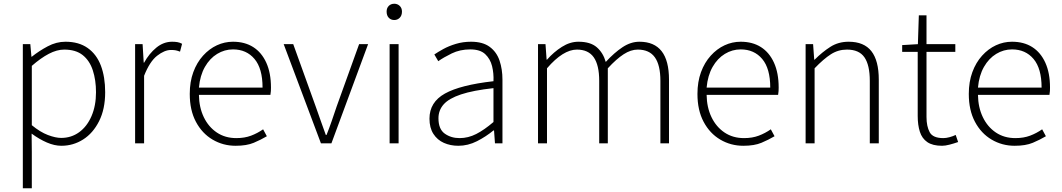

<svg xmlns="http://www.w3.org/2000/svg" viewBox="-20 -766 5673 1026"><path d="M102 240V-530H142L148 -463H150Q189 -494 235 -518.5Q281 -543 330 -543Q401 -543 448.5 -509.5Q496 -476 519 -415.5Q542 -355 542 -273Q542 -183 509.5 -118.5Q477 -54 424 -20.5Q371 13 308 13Q271 13 230.5 -4.5Q190 -22 149 -52L150 46V240ZM307 -29Q361 -29 403 -59.5Q445 -90 469 -145.5Q493 -201 493 -273Q493 -338 476 -390Q459 -442 422 -471.5Q385 -501 323 -501Q284 -501 241 -478.5Q198 -456 150 -414V-97Q195 -60 236 -44.5Q277 -29 307 -29Z M702 0V-530H742L748 -431H750Q777 -480 815.5 -511.5Q854 -543 900 -543Q915 -543 927.5 -541Q940 -539 953 -532L942 -490Q929 -495 919.5 -497Q910 -499 894 -499Q859 -499 819.5 -468Q780 -437 750 -361V0Z M1239 13Q1172 13 1116 -20Q1060 -53 1027 -115Q994 -177 994 -264Q994 -329 1013 -380.5Q1032 -432 1065 -468.5Q1098 -505 1139 -524Q1180 -543 1225 -543Q1288 -543 1333 -514.5Q1378 -486 1403 -431Q1428 -376 1428 -298Q1428 -289 1427.5 -279.5Q1427 -270 1425 -259H1043Q1044 -192 1069 -140Q1094 -88 1138.5 -58Q1183 -28 1243 -28Q1287 -28 1321.5 -41Q1356 -54 1386 -75L1406 -38Q1374 -19 1336 -3Q1298 13 1239 13ZM1043 -298H1383Q1383 -400 1340 -451Q1297 -502 1225 -502Q1180 -502 1140.5 -478Q1101 -454 1075 -408.5Q1049 -363 1043 -298Z M1695 0 1496 -530H1547L1667 -197Q1681 -158 1694.5 -119Q1708 -80 1721 -45H1725Q1739 -80 1752.5 -119Q1766 -158 1779 -197L1899 -530H1947L1751 0Z M2062 0V-530H2110V0ZM2087 -659Q2069 -659 2057.5 -671Q2046 -683 2046 -704Q2046 -723 2057.5 -734.5Q2069 -746 2087 -746Q2104 -746 2116 -734.5Q2128 -723 2128 -704Q2128 -683 2116 -671Q2104 -659 2087 -659Z M2429 13Q2387 13 2352 -2.5Q2317 -18 2296 -50.5Q2275 -83 2275 -132Q2275 -220 2357.5 -266Q2440 -312 2617 -332Q2619 -374 2609.5 -412.5Q2600 -451 2573 -476.5Q2546 -502 2493 -502Q2438 -502 2394 -480.5Q2350 -459 2322 -439L2301 -475Q2320 -488 2349 -504Q2378 -520 2416 -531.5Q2454 -543 2497 -543Q2560 -543 2597 -515.5Q2634 -488 2649.5 -442Q2665 -396 2665 -340V0H2625L2620 -69H2617Q2577 -36 2529 -11.5Q2481 13 2429 13ZM2436 -28Q2482 -28 2525 -50Q2568 -72 2617 -114V-295Q2508 -283 2443.5 -261.5Q2379 -240 2351 -208.5Q2323 -177 2323 -134Q2323 -76 2356.5 -52Q2390 -28 2436 -28Z M2855 0V-530H2895L2901 -447H2903Q2939 -488 2982.5 -515.5Q3026 -543 3071 -543Q3135 -543 3169 -513.5Q3203 -484 3217 -435Q3263 -485 3307 -514Q3351 -543 3397 -543Q3476 -543 3515.5 -492.5Q3555 -442 3555 -340V0H3509V-334Q3509 -418 3479.5 -459.5Q3450 -501 3388 -501Q3351 -501 3312.5 -476Q3274 -451 3228 -401V0H3182V-334Q3182 -418 3153 -459.5Q3124 -501 3063 -501Q3026 -501 2986 -476Q2946 -451 2903 -401V0Z M3952 13Q3885 13 3829 -20Q3773 -53 3740 -115Q3707 -177 3707 -264Q3707 -329 3726 -380.5Q3745 -432 3778 -468.5Q3811 -505 3852 -524Q3893 -543 3938 -543Q4001 -543 4046 -514.5Q4091 -486 4116 -431Q4141 -376 4141 -298Q4141 -289 4140.5 -279.5Q4140 -270 4138 -259H3756Q3757 -192 3782 -140Q3807 -88 3851.5 -58Q3896 -28 3956 -28Q4000 -28 4034.5 -41Q4069 -54 4099 -75L4119 -38Q4087 -19 4049 -3Q4011 13 3952 13ZM3756 -298H4096Q4096 -400 4053 -451Q4010 -502 3938 -502Q3893 -502 3853.5 -478Q3814 -454 3788 -408.5Q3762 -363 3756 -298Z M4285 0V-530H4325L4331 -447H4333Q4374 -488 4417 -515.5Q4460 -543 4515 -543Q4597 -543 4636.5 -492.5Q4676 -442 4676 -340V0H4628V-334Q4628 -418 4599.5 -459.5Q4571 -501 4506 -501Q4459 -501 4420 -476Q4381 -451 4333 -401V0Z M5014 13Q4964 13 4935.5 -6.5Q4907 -26 4895.5 -62Q4884 -98 4884 -146V-489H4801V-525L4885 -530L4890 -684H4931V-530H5085V-489H4931V-141Q4931 -91 4948 -59.5Q4965 -28 5021 -28Q5036 -28 5054.5 -33Q5073 -38 5087 -45L5100 -7Q5077 1 5054 7Q5031 13 5014 13Z M5402 13Q5335 13 5279 -20Q5223 -53 5190 -115Q5157 -177 5157 -264Q5157 -329 5176 -380.5Q5195 -432 5228 -468.5Q5261 -505 5302 -524Q5343 -543 5388 -543Q5451 -543 5496 -514.5Q5541 -486 5566 -431Q5591 -376 5591 -298Q5591 -289 5590.5 -279.5Q5590 -270 5588 -259H5206Q5207 -192 5232 -140Q5257 -88 5301.5 -58Q5346 -28 5406 -28Q5450 -28 5484.5 -41Q5519 -54 5549 -75L5569 -38Q5537 -19 5499 -3Q5461 13 5402 13ZM5206 -298H5546Q5546 -400 5503 -451Q5460 -502 5388 -502Q5343 -502 5303.5 -478Q5264 -454 5238 -408.5Q5212 -363 5206 -298Z"/></svg>

Font: Noto Sans HK Thin ExtraLight
Style: Regular
Weight: 250
Version: Version 2.004-H2;hotconv 1.0.118;makeotfexe 2.5.65603